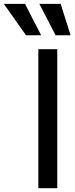

<svg xmlns="http://www.w3.org/2000/svg" viewBox="-125 -985 395 1005"><path d="M174.8 -727.5V0H75.7V-727.5ZM11.2 -800.3 -105 -964.8H5.9L90.3 -800.3ZM166 -800.3 81.1 -964.8H192.4L244.6 -800.3Z"/></svg>

Font: Inter Cardless Tabular
Style: Regular
Weight: 400
Designer: Rasmus Andersson
Foundry: rsms
Version: Version 4.000;git-4fc901f